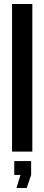

<svg xmlns="http://www.w3.org/2000/svg" viewBox="-20 -755 221 956"><path d="M40 0V-735H141V0ZM135 116 113 181H62L82 116H51V47H135Z"/></svg>

Font: League Gothic
Style: Regular
Weight: 400
Designer: The League of Moveable Type
Version: Version 1.560;PS 001.560;hotconv 1.0.56;makeotf.lib2.0.21325